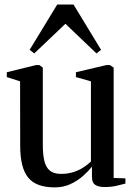

<svg xmlns="http://www.w3.org/2000/svg" viewBox="-20 -802 583 832"><path d="M433 8.5Q407.5 8.5 393 -0.8Q378.5 -10 378.5 -34.5V-80Q362.5 -59.5 338.5 -38.5Q314.5 -17.5 284.2 -3.8Q254 10 217 10Q136.5 10 102 -32.5Q67.5 -75 67.5 -170.5L67 -449.5L9.5 -468V-489L136 -520H151L165.5 -509V-174Q165.5 -133.5 172 -105.5Q178.5 -77.5 195.5 -63Q212.5 -48.5 244.5 -48.5Q274 -48.5 298 -56.2Q322 -64 341 -76.2Q360 -88.5 374 -102V-449.5L309 -468V-489L441 -520H456.5L472.5 -509V-31L523.5 -29V-6.5Q507 -2 484.5 3.2Q462 8.5 433 8.5ZM128.5 -570.5 108.5 -586 228 -782.5H298.5L418 -586L398 -570.5L263.5 -699Z"/></svg>

Font: Merriweather 120pt
Style: Regular
Weight: 400
Version: Version 2.100